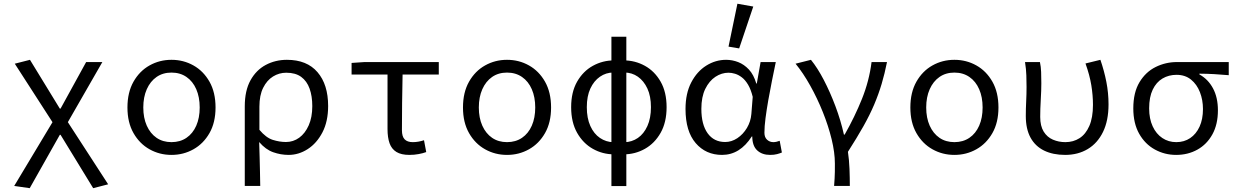

<svg xmlns="http://www.w3.org/2000/svg" viewBox="-20 -819 6640 1030"><path d="M139.4 190.5 56.2 178.5 261.6 -163.5 59.3 -477.3 140.8 -498.1 300.9 -236.4H304.9L442.1 -486.1H529.1L344 -163.7L560.2 169.7L479.9 190.5L304.9 -95.7H300.9Z M900 12Q835.9 12 782.3 -18.1Q728.7 -48.1 696.2 -105Q663.7 -161.9 663.7 -242.4Q663.7 -323.5 696.2 -380.8Q728.7 -438 782.3 -468Q835.9 -498.1 900 -498.1Q964.1 -498.1 1017.7 -468Q1071.3 -438 1103.8 -380.8Q1136.3 -323.5 1136.3 -242.4Q1136.3 -161.9 1103.8 -105Q1071.3 -48.1 1017.7 -18.1Q964.1 12 900 12ZM900 -56.5Q946.3 -56.5 980.4 -79.7Q1014.5 -102.9 1032.9 -144.8Q1051.3 -186.7 1051.3 -242.4Q1051.3 -298.1 1032.9 -340.3Q1014.5 -382.6 980.4 -406.1Q946.3 -429.6 900 -429.6Q853.7 -429.6 819.9 -406.1Q786.2 -382.6 767.4 -340.3Q748.7 -298.1 748.7 -242.4Q748.7 -186.7 767.4 -144.8Q786.2 -102.9 819.9 -79.7Q853.7 -56.5 900 -56.5Z M1293.1 178.5V-248.2Q1293.1 -332.9 1323.7 -388.1Q1354.3 -443.3 1405.7 -470.7Q1457.2 -498.1 1519.1 -498.1Q1626.4 -498.1 1683.3 -431.8Q1740.3 -365.5 1740.3 -250.4Q1740.3 -167.6 1709.8 -109Q1679.3 -50.4 1630.8 -19.2Q1582.3 12 1528.3 12Q1486.3 12 1445.7 -2.3Q1405.1 -16.6 1370.4 -57Q1371.8 -13.4 1372.8 24.1Q1373.9 61.5 1374.6 98.6Q1375.3 135.7 1376.1 178.5ZM1514.1 -57.2Q1553.4 -57.2 1585.2 -80.3Q1616.9 -103.3 1636.1 -146.5Q1655.3 -189.7 1655.3 -249.7Q1655.3 -303.3 1640.8 -343.7Q1626.3 -384 1595.8 -406.5Q1565.2 -428.9 1515.6 -428.9Q1477.3 -428.9 1444.6 -408.6Q1411.9 -388.4 1391.8 -348.1Q1371.6 -307.9 1371.6 -246.9V-122.6Q1407.1 -80.2 1443.3 -68.7Q1479.6 -57.2 1514.1 -57.2Z M2176 12Q2132.5 12 2106.6 -3.8Q2080.8 -19.7 2069.8 -50.6Q2058.9 -81.5 2058.9 -126.6V-419.1H1866.1V-481.4L1935.8 -486.1H2333.9V-419.1H2139.7Q2137.9 -341.7 2137.1 -266.1Q2136.2 -190.5 2136.2 -120.6Q2136.2 -86.4 2150.8 -71.5Q2165.4 -56.5 2194.2 -56.5Q2208.9 -56.5 2223.9 -59Q2238.9 -61.6 2254.6 -66.7L2266.5 -3.2Q2249.8 3.1 2226.2 7.5Q2202.6 12 2176 12Z M2700 12Q2635.9 12 2582.3 -18.1Q2528.7 -48.1 2496.2 -105Q2463.7 -161.9 2463.7 -242.4Q2463.7 -323.5 2496.2 -380.8Q2528.7 -438 2582.3 -468Q2635.9 -498.1 2700 -498.1Q2764.1 -498.1 2817.7 -468Q2871.3 -438 2903.8 -380.8Q2936.3 -323.5 2936.3 -242.4Q2936.3 -161.9 2903.8 -105Q2871.3 -48.1 2817.7 -18.1Q2764.1 12 2700 12ZM2700 -56.5Q2746.3 -56.5 2780.4 -79.7Q2814.5 -102.9 2832.9 -144.8Q2851.3 -186.7 2851.3 -242.4Q2851.3 -298.1 2832.9 -340.3Q2814.5 -382.6 2780.4 -406.1Q2746.3 -429.6 2700 -429.6Q2653.7 -429.6 2619.9 -406.1Q2586.2 -382.6 2567.4 -340.3Q2548.7 -298.1 2548.7 -242.4Q2548.7 -186.7 2567.4 -144.8Q2586.2 -102.9 2619.9 -79.7Q2653.7 -56.5 2700 -56.5Z M3274 9Q3213 9 3160.5 -20.5Q3108 -50 3076 -106.5Q3044 -163 3044 -244Q3044 -325 3076 -381Q3108 -437 3160.5 -466Q3213 -495 3274 -495L3271 -430Q3231 -430 3198.5 -407.5Q3166 -385 3147 -344Q3128 -303 3128 -244Q3128 -185 3147 -143Q3166 -101 3198.5 -79Q3231 -57 3271 -56ZM3326 9 3329 -56Q3370 -57 3402 -79Q3434 -101 3453 -143Q3472 -185 3472 -244Q3472 -303 3453 -344Q3434 -385 3402 -407.5Q3370 -430 3329 -430L3326 -495Q3387 -495 3439.5 -466Q3492 -437 3524 -381Q3556 -325 3556 -244Q3556 -163 3524 -106.5Q3492 -50 3439.5 -20.5Q3387 9 3326 9ZM3260 179V-622H3340V179Z M3853.5 12Q3766.4 12 3711.9 -51.5Q3657.5 -115.1 3657.5 -234.2Q3657.5 -318.1 3688.3 -376.9Q3719 -435.7 3768.7 -466.9Q3818.3 -498.1 3875.4 -498.1Q3908.4 -498.1 3940.2 -485.8Q3971.9 -473.5 3997.6 -446Q4023.4 -418.4 4037.2 -370.9H4039.9L4060.3 -486.1H4141.8Q4131.8 -438.1 4121.2 -385.6Q4110.7 -333.1 4101.6 -281.8Q4092.6 -230.4 4086.7 -185.4Q4080.8 -140.4 4080.8 -106.8Q4080.8 -82.4 4095 -69.5Q4109.1 -56.5 4128.8 -56.5Q4137.1 -56.5 4146 -58.6Q4155 -60.7 4162.7 -63.7L4174.5 -0.9Q4164.6 3.5 4148.8 7.8Q4133 12 4111.4 12Q4068.4 12 4042.2 -12.1Q4015.9 -36.2 4015.6 -86.8H4012.9Q3949.6 12 3853.5 12ZM3870.2 -57.2Q3904.5 -57.2 3935.5 -77.7Q3966.4 -98.3 3987 -132.7Q4007.5 -167.1 4010.8 -207.9L4018 -299.5Q4008.3 -339.1 3993 -364.8Q3977.7 -390.4 3959.6 -404.1Q3941.4 -417.9 3923 -423.4Q3904.7 -428.9 3888.1 -428.9Q3851.3 -428.9 3817.9 -407Q3784.6 -385 3763.5 -342.1Q3742.5 -299.2 3742.5 -234.9Q3742.5 -150.9 3776.2 -104Q3810 -57.2 3870.2 -57.2ZM3945.3 -559.3 3888.2 -568.9 3935.9 -799 4021 -783.9Z M4454.6 178.5Q4456.3 156.6 4457.3 139.4Q4458.4 122.2 4458.6 103.5Q4458.8 84.9 4458.8 58Q4458.8 -0.4 4441.4 -71.9Q4424 -143.4 4394.1 -217.9Q4364.2 -292.3 4326.4 -359.9Q4288.7 -427.4 4247.9 -477.3L4330.4 -498.1Q4365.6 -454.8 4399.3 -390.2Q4433 -325.6 4461.6 -249.6Q4490.2 -173.5 4507.3 -96.9H4511.3Q4565.2 -191.8 4604 -288.2Q4642.8 -384.7 4655.6 -486.1H4738.4Q4726.1 -424 4709.7 -369Q4693.3 -314 4669.8 -258.4Q4646.2 -202.7 4611.6 -141.2Q4576.9 -79.7 4528.8 -4.6Q4535.3 38.3 4537.2 87.4Q4539 136.5 4539 178.5Z M5100 12Q5035.9 12 4982.3 -18.1Q4928.7 -48.1 4896.2 -105Q4863.7 -161.9 4863.7 -242.4Q4863.7 -323.5 4896.2 -380.8Q4928.7 -438 4982.3 -468Q5035.9 -498.1 5100 -498.1Q5164.1 -498.1 5217.7 -468Q5271.3 -438 5303.8 -380.8Q5336.3 -323.5 5336.3 -242.4Q5336.3 -161.9 5303.8 -105Q5271.3 -48.1 5217.7 -18.1Q5164.1 12 5100 12ZM5100 -56.5Q5146.3 -56.5 5180.4 -79.7Q5214.5 -102.9 5232.9 -144.8Q5251.3 -186.7 5251.3 -242.4Q5251.3 -298.1 5232.9 -340.3Q5214.5 -382.6 5180.4 -406.1Q5146.3 -429.6 5100 -429.6Q5053.7 -429.6 5019.9 -406.1Q4986.2 -382.6 4967.4 -340.3Q4948.7 -298.1 4948.7 -242.4Q4948.7 -186.7 4967.4 -144.8Q4986.2 -102.9 5019.9 -79.7Q5053.7 -56.5 5100 -56.5Z M5694 12Q5628.7 12 5581.2 -11.2Q5533.6 -34.5 5508.3 -80.8Q5483 -127.1 5483 -196.8Q5483 -236 5485 -275Q5487 -314.1 5487 -352.6Q5487 -382 5485.9 -414.9Q5484.9 -447.9 5478.8 -486.1H5558.8Q5564.2 -461.1 5565.2 -433Q5566.3 -404.9 5566.3 -372.7Q5566.3 -335.1 5563.3 -284.3Q5560.3 -233.6 5560.3 -191.9Q5560.3 -143 5578.9 -113Q5597.5 -83.1 5628.5 -69.8Q5659.5 -56.5 5695.3 -56.5Q5738.1 -56.5 5771.3 -77.8Q5804.6 -99.1 5823.9 -143.6Q5843.3 -188 5843.3 -256.6Q5843.3 -307.8 5834.4 -362.1Q5825.5 -416.4 5803.2 -478.5L5883.2 -498.1Q5903.6 -438.9 5915.2 -379.6Q5926.8 -320.2 5926.8 -259.3Q5926.8 -171.9 5897.3 -111.4Q5867.8 -50.8 5815.3 -19.4Q5762.8 12 5694 12Z M6289.6 12Q6228 12 6175.4 -16.9Q6122.8 -45.7 6091.2 -101.5Q6059.7 -157.2 6059.7 -237.7Q6059.7 -323 6093 -378.2Q6126.3 -433.3 6179.8 -459.7Q6233.3 -486.1 6293.8 -486.1H6571.7V-415.6Q6529.8 -419.4 6492.9 -421.4Q6456 -423.5 6414.2 -423.8V-419.8Q6461.2 -393.9 6487.4 -344.8Q6513.6 -295.8 6513.6 -227.4Q6513.6 -151.7 6484 -98.2Q6454.4 -44.6 6403.6 -16.3Q6352.9 12 6289.6 12ZM6290.3 -56.5Q6332.5 -56.5 6364.7 -78.1Q6396.9 -99.8 6415.2 -139.6Q6433.4 -179.4 6433.4 -234Q6433.4 -282.6 6417.1 -324.6Q6400.7 -366.6 6369.2 -392.1Q6337.6 -417.6 6291.6 -417.6Q6249.7 -417.6 6216.4 -397.9Q6183.1 -378.2 6163.9 -338.3Q6144.7 -298.4 6144.7 -237.7Q6144.7 -182 6163.6 -141.3Q6182.4 -100.5 6215.5 -78.5Q6248.5 -56.5 6290.3 -56.5Z"/></svg>

Font: Source Code Pro ExtraLight
Style: Regular
Weight: 200
Monospace: yes
Designer: Paul D. Hunt, Teo Tuominen
Foundry: Adobe
Version: Version 1.026;hotconv 1.1.0;makeotfexe 2.6.0